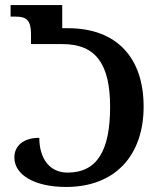

<svg xmlns="http://www.w3.org/2000/svg" viewBox="-20 -736 641 762"><path d="M242 6C439 6 550 -121 550 -313C550 -507 443 -624 250 -624H227V-716H22V-670H43C84 -670 103 -656 103 -602V-561H229C362 -561 417 -479 417 -312C417 -139 366 -51 248 -51C175 -51 136 -109 136 -189C75 -189 37 -159 37 -111C37 -41 119 6 242 6Z"/></svg>

Font: Noto Serif Georgian SemiCondensed Semi
Style: Regular
Weight: 600
Width: 4
Designer: Monotype Design Team
Foundry: Monotype Imaging Inc.
Version: Version 1.901